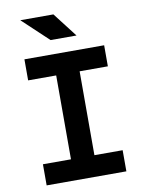

<svg xmlns="http://www.w3.org/2000/svg" viewBox="-97 -973 781 1040"><g transform="rotate(-10 293.0 -453.0)"><path d="M73.7 0V-116.2H228V-577.6H73.7V-693.4H512.2V-577.6H356.9V-116.2H512.2V0ZM231.4 -771.5 88.4 -905.8H270.5L374 -771.5Z"/></g></svg>

Font: Caskaydia Cove
Style: Bold
Weight: 700
Monospace: yes
Designer: Aaron Bell
Foundry: Saja Typeworks
Version: Version 4.300; ttfautohint (v1.8.3)